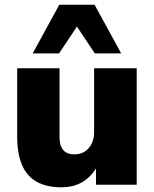

<svg xmlns="http://www.w3.org/2000/svg" viewBox="-20 -785 655 816"><path d="M241 11Q178 11 136 -12.5Q94 -36 73.5 -84Q53 -132 53 -205V-495H233V-202Q233 -178 240 -161.5Q247 -145 261 -137Q275 -129 297 -129Q321 -129 339.5 -140.5Q358 -152 369 -173.5Q380 -195 380 -223V-495H561V0H388V-92H400Q377 -42 337 -15.5Q297 11 241 11ZM119 -558 232 -765H382L495 -558H383L307 -672L231 -558Z"/></svg>

Font: Nunito Sans 11pt Black
Style: Regular
Weight: 900
Version: Version 3.101;gftools[0.9.27]